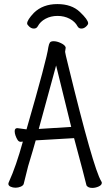

<svg xmlns="http://www.w3.org/2000/svg" viewBox="-20 -913 540 941"><path d="M261 -893Q331 -893 371.5 -854.5Q412 -816 412 -799Q412 -792 401.5 -782.5Q391 -773 379 -773Q366 -773 360 -784Q348 -807 321.5 -821Q295 -835 262 -835Q229 -835 203 -821Q177 -807 165 -784Q159 -773 146 -773Q134 -773 123.5 -782.5Q113 -792 113 -798Q113 -815 146 -850Q190 -893 261 -893ZM432 8Q412 8 404 -4Q396 -39 343 -236L155 -225Q145 -188 118 -99L96 -11Q93 -3 81 2Q69 7 56 7Q43 7 32 2Q21 -3 21 -12Q21 -16 24 -22Q59 -99 92 -219Q87 -218 81 -218Q72 -218 66 -227.5Q60 -237 56 -248.5Q52 -260 52 -270Q52 -285 65 -285Q90 -281 110 -279Q210 -625 217 -682Q220 -698 224.5 -704.5Q229 -711 243 -711Q259 -711 278 -702Q297 -693 301 -683Q302 -682 302 -679Q302 -675 300.5 -669.5Q299 -664 299 -659Q299 -654 315 -590Q437 -89 476 -25Q479 -21 479 -17Q479 -6 463.5 1Q448 8 432 8ZM170 -281 329 -291Q304 -390 270 -531L255 -592Z"/></svg>

Font: Moon Stars Kai HW
Style: Regular
Weight: 400
Designer: GuiWonder
Version: Version 1.101